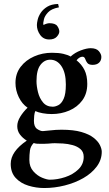

<svg xmlns="http://www.w3.org/2000/svg" viewBox="-20 -710 548 968"><path d="M228 -511Q199 -511 182.5 -534Q166 -557 166 -584Q166 -594 170 -611Q174 -628 185.5 -645.5Q197 -663 218 -676Q239 -689 273 -690L277 -673Q239 -666 222 -647.5Q205 -629 201.5 -612.5Q198 -596 198 -594Q198 -591 198.5 -588.5Q199 -586 199 -584Q217 -593 229 -593Q259 -593 269 -578.5Q279 -564 279 -551Q279 -539 266.5 -525Q254 -511 228 -511ZM447 -383Q428 -383 420.5 -392.5Q413 -402 410 -412Q408 -417 405 -420.5Q402 -424 395 -424Q388 -424 380 -419Q372 -414 366 -406Q392 -385 406 -357Q420 -329 420 -287Q420 -238 395 -204Q370 -170 329 -152.5Q288 -135 241 -135Q218 -135 195.5 -139Q173 -143 158 -150Q154 -141 152.5 -127Q151 -113 151 -101Q151 -71 167 -60Q183 -49 196 -49Q203 -49 232.5 -52.5Q262 -56 290 -56Q351 -56 390.5 -44.5Q430 -33 452.5 -15Q475 3 484 22Q493 41 493 55Q493 96 467.5 130Q442 164 400 188Q358 212 306.5 225Q255 238 203 238Q162 238 123 226Q84 214 59 187Q34 160 34 116Q34 54 115 -1Q94 -14 80.5 -32Q67 -50 67 -74Q67 -97 82 -121.5Q97 -146 119 -167Q91 -186 74.5 -220.5Q58 -255 58 -292Q58 -339 84 -373Q110 -407 152 -425.5Q194 -444 242 -444Q276 -444 299.5 -438.5Q323 -433 336 -425Q358 -445 387.5 -456Q417 -467 437 -467Q466 -467 478.5 -452Q491 -437 491 -423Q491 -405 479.5 -394Q468 -383 447 -383ZM312 -284Q312 -343 290 -376Q268 -409 233 -409Q204 -409 184 -383Q164 -357 164 -301Q164 -276 171.5 -245.5Q179 -215 197 -193.5Q215 -172 246 -172Q259 -172 274.5 -180Q290 -188 301 -212Q312 -236 312 -284ZM183 15Q174 15 166 14.5Q158 14 150 11Q134 27 131 48.5Q128 70 128 96Q128 131 148 153.5Q168 176 192.5 186Q217 196 231 196Q269 196 308.5 183Q348 170 375 144Q402 118 402 81Q402 56 386 42Q370 28 346 21.5Q322 15 297.5 13.5Q273 12 256 12Q249 12 242 12.5Q235 13 225 14Q214 15 202.5 15Q191 15 183 15Z"/></svg>

Font: Libertinus Serif SemiBold
Style: Regular
Weight: 600
Designer: Philipp H. Poll, Khaled Hosny
Foundry: Caleb Maclennan
Version: Version 7.051;RELEASE